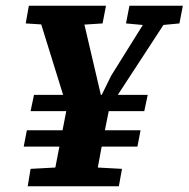

<svg xmlns="http://www.w3.org/2000/svg" viewBox="-20 -652 660 672"><path d="M63 -139 74 -196H472L461 -139ZM77 0 87 -61 217 -68H278L407 -61L396 0ZM87 -263 99 -320H497L485 -263ZM161 0 220 -305H369Q359 -254 350.5 -213Q342 -172 335.5 -137Q329 -102 323 -69.5Q317 -37 311 0ZM180 -563 70 -570 81 -632H351L339 -570L230 -563ZM222 -252 104 -632H260L333 -320H336L369 -387L522 -632H596L348 -252ZM497 -563 421 -570 433 -632H620L608 -570L534 -563Z"/></svg>

Font: Source Serif 4
Style: Bold Italic
Weight: 700
Italic angle: -12°
Designer: Frank Grießhammer
Foundry: Adobe Systems Incorporated
Version: Version 4.004;hotconv 1.0.116;makeotfexe 2.5.65601